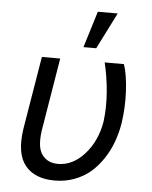

<svg xmlns="http://www.w3.org/2000/svg" viewBox="-55 -819 693 874"><g transform="rotate(5 292.0 -381.5)"><path d="M120.7 -545.5H204.5L149.1 -210.2Q143.8 -170.5 147.5 -142.9Q151.3 -115.4 165 -98.5Q178.6 -81.7 196.2 -74.2Q213.8 -66.8 235.8 -66.8Q303.6 -66.8 357.4 -127.1Q411.2 -187.5 426.1 -277Q434.3 -341.6 428.8 -411.2Q423.3 -480.8 407.7 -545.5H495.7Q511.4 -498.9 515.4 -424.5Q519.5 -350.1 508.5 -277Q501.1 -231.2 485.8 -189.8Q470.5 -148.4 446 -111.7Q421.5 -74.9 390.3 -48.1Q359 -21.3 317.1 -5.7Q275.2 9.9 227.3 9.9Q182.5 9.9 149 -3.2Q115.4 -16.3 93 -43.3Q70.7 -70.3 63.7 -112.2Q56.8 -154.1 65.3 -211.6ZM305.4 -606.5 356.5 -772.7H447.4L363.6 -606.5Z"/></g></svg>

Font: Karasuma Gothic
Style: Italic
Weight: 400
Italic angle: -9.39999°
Designer: Rasmus Andersson / Ryoko Nishizuka
Foundry: Genbu
Version: Version 1.00